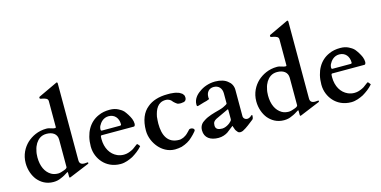

<svg xmlns="http://www.w3.org/2000/svg" viewBox="-77 -1216 3262 1643"><g transform="rotate(-15 1553.5 -394.0)"><path d="M365 -429C335.8 -429 320.7 -444 289 -444C215.3 -444 156.9 -413.3 116 -376C75.1 -336.9 42 -279 42 -204C42 -142.7 63.2 -89 92 -53C122.9 -16.7 167.2 13 231 13C258.5 13 280.9 7.5 300 -2C323.2 -10.5 342.5 -22.9 363 -36C366 -37 367 -38 368 -38C370 -38 371 -36 371 -33V1C371 5.5 371.8 13 376 13C378.5 12.4 384.1 10 385 10L552 -59C556.6 -60.5 560 -62.2 560 -65V-71C559 -73 558 -74 557 -74L528 -72C499.5 -72 484 -83.5 484 -112V-792C484 -799 481 -803 476 -803C475 -803 474 -803 473 -802L469 -800L307 -724C304 -723 302 -721 302 -719C300 -717 300 -715 300 -714C300 -711 300 -708 302 -708C302 -703.6 322.9 -700.6 328 -700C347.6 -694.4 371 -690.1 371 -666V-436C371 -432 368.7 -429 365 -429ZM371 -325V-83C371 -69.4 349.3 -62.4 336 -58C324.4 -52.8 301.6 -47 289 -47C266 -47 245 -52 228 -62C178.9 -90.9 152 -148.8 152 -226C152 -247 154 -268 160 -289C164 -310 172 -328 182 -345C201.5 -375.2 229.8 -401 278 -401C331.7 -401 371 -375.6 371 -325Z M1030 -290C1030 -304 1027 -318 1021 -334C1008.8 -362.4 991.3 -389.6 973 -412C955.5 -429.5 946.1 -433.1 927 -444C906.5 -454.2 884.1 -460 853 -460C816 -460 783 -454 753 -440C669.1 -404 617 -317.6 617 -198C617 -137.5 640.8 -87.7 672 -53C705.9 -15.3 757.4 13 827 13C866.8 13 905.1 -3.1 935 -18C966.7 -36.7 1001 -61.9 1024 -89C1025 -90 1026 -91 1026 -92C1022.2 -95.8 1022.7 -99.7 1017 -104C1015.3 -106.5 1009.3 -115 1005 -115C1004 -115 1003 -115 1001 -114C992 -107 983 -100 974 -94C965 -86 955 -80 944 -75C923.3 -65.6 902.5 -57 874 -57C853 -57 834 -61 816 -69C758.9 -94.4 722 -154.2 722 -237C722 -246 723 -253 723 -258C725 -264 727 -267 730 -267H1018C1026.4 -267 1030 -281.4 1030 -290ZM735 -320C735 -327 737 -336 741 -346C756.5 -376.9 784.5 -409 831 -409C884.2 -409 916 -369.2 916 -316C917 -309 913 -305 904 -305H744C736.4 -305 735 -311.6 735 -320Z M1483 -125C1469.6 -125 1465.4 -119.2 1460 -112L1439 -91C1432 -84 1424 -78 1416 -74C1407 -68 1399 -64 1390 -62C1381 -58 1372 -57 1363 -57C1260.4 -57 1226 -135.2 1226 -237C1226 -256 1228 -276 1230 -298C1241.8 -357.1 1266.5 -417 1338 -417C1348 -417 1356 -416 1364 -412C1377.8 -407.4 1388.5 -397.2 1396 -386C1406.4 -375.6 1415.7 -368.2 1428 -360C1435 -358 1443 -356 1452 -356C1459 -356 1466 -356 1474 -358C1494.6 -358 1508 -371.4 1508 -393C1508 -404 1506 -413 1500 -420C1496 -427 1489 -434 1480 -438C1472 -444 1463 -448 1453 -450C1435.1 -457.2 1412.5 -457.8 1391 -460H1365C1289.9 -460 1227.7 -440.2 1186 -404C1136.4 -364.8 1108 -298.1 1108 -207C1108 -145.6 1135 -92.2 1166 -56C1196.6 -20.2 1245.6 13 1308 13C1329 13 1349 10 1368 6C1407.4 -6.4 1439.6 -23.6 1466 -50C1480 -62 1493 -77 1506 -92C1509 -96 1511 -99 1512 -101V-106C1512 -118 1495.6 -125 1483 -125Z M1938 -113V-346C1938 -381.6 1921 -409.6 1898 -426C1874.4 -447.6 1833.1 -460 1788 -460C1730.6 -460 1679 -439.7 1646 -414C1614.8 -393.7 1583 -357.4 1583 -312C1583 -308 1584 -304 1584 -300C1586 -297 1588 -295 1591 -295C1593 -295 1597 -296 1603 -298C1618 -303 1633.5 -307.1 1650 -312L1674 -318C1678.4 -320.2 1700 -326.3 1700 -329V-332C1699 -333 1699 -335 1698 -338V-348C1698 -389.3 1723.3 -418 1764 -418C1808.9 -418 1835 -386.4 1835 -342V-257C1835 -255 1834 -253 1834 -250C1824.8 -240.8 1808.6 -235.6 1796 -228C1786 -224 1773 -219 1757 -215C1705.1 -201.2 1655.8 -187.9 1620 -164C1592.8 -148.7 1572 -124.8 1572 -85C1572 -18 1622.6 14 1694 14C1726.7 14 1756 2.7 1776 -10L1833 -54C1834 -55 1834 -53 1836 -50C1836 -47 1838 -42 1840 -37C1842.1 -26.3 1849.2 -10.8 1856 -4C1859 1 1864 6 1868 10C1874 13 1879 15 1886 15C1893 15 1901 13 1909 10C1947.7 -9.3 1977.8 -36.6 2013 -63C2018.8 -68.8 2022 -80.2 2022 -92V-98C2021 -100 2020 -101 2017 -101C2012.5 -101 2005.1 -94.1 2002 -90C1993.9 -86 1985.7 -80 1973 -80C1953.2 -80 1938 -94.7 1938 -113ZM1686 -97C1686 -126.6 1697.4 -136.8 1716 -148L1829 -201C1830 -202 1830 -202 1831 -202C1834 -201 1835 -199 1835 -196V-116C1835 -108 1832 -100 1824 -94C1818 -86 1809 -80 1800 -74C1786.9 -65.3 1764 -55 1745 -55C1712.2 -55 1686 -63.6 1686 -97Z M2408 -429C2378.8 -429 2363.7 -444 2332 -444C2258.3 -444 2199.9 -413.3 2159 -376C2118.1 -336.9 2085 -279 2085 -204C2085 -142.7 2106.2 -89 2135 -53C2165.9 -16.7 2210.2 13 2274 13C2301.5 13 2323.9 7.5 2343 -2C2366.2 -10.5 2385.5 -22.9 2406 -36C2409 -37 2410 -38 2411 -38C2413 -38 2414 -36 2414 -33V1C2414 5.5 2414.8 13 2419 13C2421.5 12.4 2427.1 10 2428 10L2595 -59C2599.6 -60.5 2603 -62.2 2603 -65V-71C2602 -73 2601 -74 2600 -74L2571 -72C2542.5 -72 2527 -83.5 2527 -112V-792C2527 -799 2524 -803 2519 -803C2518 -803 2517 -803 2516 -802L2512 -800L2350 -724C2347 -723 2345 -721 2345 -719C2343 -717 2343 -715 2343 -714C2343 -711 2343 -708 2345 -708C2345 -703.6 2365.9 -700.6 2371 -700C2390.6 -694.4 2414 -690.1 2414 -666V-436C2414 -432 2411.7 -429 2408 -429ZM2414 -325V-83C2414 -69.4 2392.3 -62.4 2379 -58C2367.4 -52.8 2344.6 -47 2332 -47C2309 -47 2288 -52 2271 -62C2221.9 -90.9 2195 -148.8 2195 -226C2195 -247 2197 -268 2203 -289C2207 -310 2215 -328 2225 -345C2244.5 -375.2 2272.8 -401 2321 -401C2374.7 -401 2414 -375.6 2414 -325Z M3073 -290C3073 -304 3070 -318 3064 -334C3051.8 -362.4 3034.3 -389.6 3016 -412C2998.5 -429.5 2989.1 -433.1 2970 -444C2949.5 -454.2 2927.1 -460 2896 -460C2859 -460 2826 -454 2796 -440C2712.1 -404 2660 -317.6 2660 -198C2660 -137.5 2683.8 -87.7 2715 -53C2748.9 -15.3 2800.4 13 2870 13C2909.8 13 2948.1 -3.1 2978 -18C3009.7 -36.7 3044 -61.9 3067 -89C3068 -90 3069 -91 3069 -92C3065.2 -95.8 3065.7 -99.7 3060 -104C3058.3 -106.5 3052.3 -115 3048 -115C3047 -115 3046 -115 3044 -114C3035 -107 3026 -100 3017 -94C3008 -86 2998 -80 2987 -75C2966.3 -65.6 2945.5 -57 2917 -57C2896 -57 2877 -61 2859 -69C2801.9 -94.4 2765 -154.2 2765 -237C2765 -246 2766 -253 2766 -258C2768 -264 2770 -267 2773 -267H3061C3069.4 -267 3073 -281.4 3073 -290ZM2778 -320C2778 -327 2780 -336 2784 -346C2799.5 -376.9 2827.5 -409 2874 -409C2927.2 -409 2959 -369.2 2959 -316C2960 -309 2956 -305 2947 -305H2787C2779.4 -305 2778 -311.6 2778 -320Z"/></g></svg>

Font: fbb
Style: Bold
Weight: 400
Designer: David J. Perry, Michael Sharpe
Version: Version 1.045